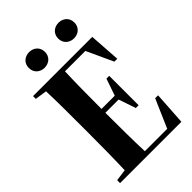

<svg xmlns="http://www.w3.org/2000/svg" viewBox="-247 -932 1025 1025"><g transform="rotate(-45 266.0 -419.0)"><path d="M28 -636 95 -626C98 -549 98 -443 98 -354V-310C98 -219 97 -110 94 -31L28 -22V0H491L503 -188H481L411 -27H242C239 -106 238 -217 238 -310V-321H338L371 -224H392V-446H371L338 -350H238V-354C238 -444 239 -552 242 -630H396L465 -480H487L475 -657H28ZM179 -720C212 -720 240 -742 240 -779C240 -816 212 -838 179 -838C146 -838 118 -816 118 -779C118 -742 146 -720 179 -720ZM401 -720C434 -720 462 -742 462 -779C462 -816 434 -838 401 -838C368 -838 340 -816 340 -779C340 -742 368 -720 401 -720Z"/></g></svg>

Font: Source Serif 4 Display
Style: Bold
Weight: 700
Designer: Frank Grießhammer
Foundry: Adobe Systems Incorporated
Version: Version 4.004;hotconv 1.0.117;makeotfexe 2.5.65602